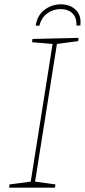

<svg xmlns="http://www.w3.org/2000/svg" viewBox="-20 -867 392 887"><path d="M343 -692 341 -677 243 -664 142 -28 236 -15 234 0H22L24 -15L122 -28L223 -664L128 -672L130 -687ZM351 -749H333Q335 -786 314.5 -805.5Q294 -825 260 -825Q225 -825 198 -805Q171 -785 162 -748L145 -749Q152 -796 185.5 -821.5Q219 -847 261 -847Q304 -847 330.5 -821Q357 -795 351 -749Z"/></svg>

Font: Bitter Pro Thin
Style: Italic
Weight: 250
Italic angle: -9°
Designer: Sol Matas, and Bitter project Authors
Foundry: Sol Matas
Version: Version 1.010